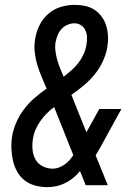

<svg xmlns="http://www.w3.org/2000/svg" viewBox="-20 -763 540 791"><path d="M175 8Q149 8 125 1.5Q101 -5 82 -19.5Q63 -34 51 -55.5Q39 -77 33.5 -101Q28 -125 27 -150.5Q26 -176 30 -202Q35 -231 47.5 -259.5Q60 -288 79 -313Q98 -338 122 -359Q146 -380 172 -398Q162 -422 151.5 -446.5Q141 -471 133.5 -496Q126 -521 123 -548.5Q120 -576 125 -603Q129 -631 142.5 -658.5Q156 -686 179 -706Q202 -726 230.5 -734.5Q259 -743 287 -743Q310 -743 331 -738.5Q352 -734 369.5 -722.5Q387 -711 399.5 -693.5Q412 -676 418 -655.5Q424 -635 425 -613Q426 -591 422 -568Q417 -539 403.5 -510Q390 -481 370 -456.5Q350 -432 325 -411Q300 -390 274 -372Q276 -368 278 -363.5Q280 -359 281 -355L336 -218L389 -314H480L394 -157Q388 -148 384 -140Q380 -132 374 -123L424 0H333L314 -48L309 -58Q291 -35 265.5 -18.5Q240 -2 212 4Q203 6 193.5 7Q184 8 175 8ZM242 -447Q259 -460 275 -474Q291 -488 303.5 -504.5Q316 -521 324.5 -540Q333 -559 336 -578Q339 -594 338.5 -609Q338 -624 332 -637.5Q326 -651 314 -659Q302 -667 287 -667Q273 -667 258.5 -661Q244 -655 233.5 -643.5Q223 -632 217.5 -618Q212 -604 209 -590Q206 -571 208.5 -552Q211 -533 216 -515.5Q221 -498 228 -481Q235 -464 242 -447ZM198 -68Q210 -68 223 -73Q236 -78 246.5 -85.5Q257 -93 266 -103Q275 -113 282 -124L203 -322Q187 -310 172.5 -295.5Q158 -281 146.5 -264.5Q135 -248 127 -230Q119 -212 116 -193Q112 -170 114 -147.5Q116 -125 126 -106.5Q136 -88 155.5 -78Q175 -68 198 -68Z"/></svg>

Font: Iosevka Medium
Style: Italic
Weight: 500
Italic angle: -9°
Monospace: yes
Designer: Belleve Invis
Foundry: Belleve Invis
Version: Version 32.5.0; ttfautohint (v1.8.4)